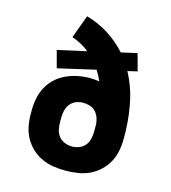

<svg xmlns="http://www.w3.org/2000/svg" viewBox="-110 -824 821 922"><g transform="rotate(15 300.0 -363.5)"><path d="M300 8Q270 8 240 3.5Q210 -1 182.5 -13.5Q155 -26 132.5 -47Q110 -68 95.5 -94Q81 -120 75 -150Q69 -180 69 -210V-231Q69 -261 75 -291Q81 -321 95.5 -347.5Q110 -374 132.5 -394.5Q155 -415 182.5 -427.5Q210 -440 240 -446Q270 -452 300 -452Q312 -452 323.5 -451Q335 -450 346 -448Q341 -461 334 -474Q327 -487 320 -499L133 -456L110 -541L253 -573Q234 -589 212 -600.5Q190 -612 167 -620L209 -735Q267 -719 318.5 -686.5Q370 -654 410 -609L489 -627L512 -542L464 -531Q480 -501 492.5 -468Q505 -435 512.5 -400.5Q520 -366 524.5 -331.5Q529 -297 530 -262Q531 -254 531 -246.5Q531 -239 531 -231V-210Q531 -180 525 -150Q519 -120 504.5 -94Q490 -68 467.5 -47Q445 -26 417.5 -13.5Q390 -1 360 3.5Q330 8 300 8ZM300 -112Q318 -112 336 -119Q354 -126 365.5 -140.5Q377 -155 381 -173.5Q385 -192 385 -210V-221Q385 -227 385 -233Q385 -239 385 -245Q384 -262 378 -278Q372 -294 360.5 -306.5Q349 -319 332.5 -324Q316 -329 299 -329Q280 -329 263 -322Q246 -315 234.5 -300.5Q223 -286 219 -267.5Q215 -249 215 -231V-210Q215 -192 219 -173.5Q223 -155 234.5 -140.5Q246 -126 264 -119Q282 -112 300 -112Z"/></g></svg>

Font: Iosevka Custom Heavy Extended
Style: Regular
Weight: 900
Width: 7
Monospace: yes
Designer: Belleve Invis
Foundry: Belleve Invis
Version: Version 11.2.4; ttfautohint (v1.8.4)